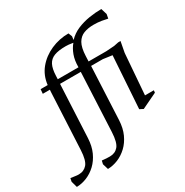

<svg xmlns="http://www.w3.org/2000/svg" viewBox="-290 -874 1221 1269"><g transform="rotate(-30 321.0 -239.5)"><path d="M-68.6 229.4 -81.7 182.7 -76.7 157.6Q-56.2 160 -42.7 162.2Q-29.2 164.5 -16.1 164.5Q23.5 164.5 47.8 136.5Q72 108.6 75.7 31.4L96.8 -399.3Q97 -401.6 97.5 -407.8Q98 -414 98.2 -416.1H44L47 -450H100.9Q108.7 -519.4 150.6 -570.2Q192.5 -620.9 256.1 -649Q319.6 -677 390.5 -677L401.5 -649.3L398.2 -622.2Q430.5 -656 473.7 -674.3Q517 -692.5 565.2 -700.3Q613.5 -708 659.1 -708L673.1 -662L667.2 -630.1Q649.7 -634.6 622.5 -639.1Q595.3 -643.7 562.2 -643.7Q519.7 -643.7 487.4 -631.3Q455.1 -619 436.3 -586.4Q417.4 -553.7 414.8 -490.9L413 -450H548.5L610.4 -454.3L646 -461.5H663.4L647.9 -379.5L623.9 -69.4H691.4L689.4 -52L571.9 4.4L544.9 -9.6L571.1 -406.5L502 -416.1H412.7L393.6 -13.1Q390.6 46.7 370.1 91.5Q349.5 136.3 317.3 166.7Q285 197.1 246.5 212.9Q208 228.7 168.7 229.4L155.6 185.9L161.4 160.8Q181.9 163.2 195.4 163.8Q208.9 164.5 221.2 164.5Q261.6 164.5 285.5 136.5Q309.3 108.6 313 31.4L334 -416.1H175.7L156.1 -13.1Q153.1 46.7 132.6 91.5Q112 136.3 79.9 166.7Q47.7 197.1 9.2 212.9Q-29.3 228.7 -68.6 229.4ZM177.9 -450H336Q335.7 -502 350.2 -541.1Q364.8 -580.3 387.8 -607.2Q369 -610.5 355.1 -611.9Q341.2 -613.3 332 -613Q276.9 -613 244.2 -600.5Q211.5 -588 196.2 -558.4Q180.9 -528.8 178.9 -475.6Z"/></g></svg>

Font: Ancizar Serif Light
Style: Italic
Weight: 300
Italic angle: -4°
Designer: Cesar Puertas, Viviana Monsalve, Julian Moncada, Julian Prieto, Jose Castro, Felipe Aragon, Mariel Hernandez, Sara Alarc
Version: Version 8.100